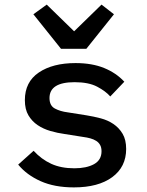

<svg xmlns="http://www.w3.org/2000/svg" viewBox="-20 -802 640 834"><path d="M245 -590 125 -740 183 -782 302 -666 421 -782 475 -740 355 -590ZM301 12Q217 12 156.5 -15Q96 -42 59 -87L126 -147Q160 -110 202.5 -90.5Q245 -71 303 -71Q356 -71 388.5 -89Q421 -107 421 -145Q421 -161 415 -172Q409 -183 398 -190Q387 -197 372.5 -201Q358 -205 342 -207L260 -220Q230 -224 199 -233Q168 -242 143.5 -258.5Q119 -275 103.5 -301Q88 -327 88 -367Q88 -446 148.5 -487Q209 -528 308 -528Q380 -528 432.5 -506.5Q485 -485 520 -447L459 -383Q439 -406 402 -425.5Q365 -445 304 -445Q195 -445 195 -376Q195 -343 218.5 -330.5Q242 -318 274 -314L356 -301Q387 -296 417.5 -288Q448 -280 472.5 -263.5Q497 -247 512.5 -221Q528 -195 528 -155Q528 -77 467.5 -32.5Q407 12 301 12Z"/></svg>

Font: IBM Plex Mono Medium
Style: Regular
Weight: 500
Monospace: yes
Designer: Mike Abbink, Paul van der Laan, Pieter van Rosmalen
Foundry: Bold Monday
Version: Version 2.3